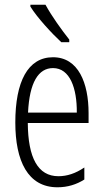

<svg xmlns="http://www.w3.org/2000/svg" viewBox="-20 -878 439 815"><path d="M173 -858H109V-850C138 -803 201 -735 240 -699H274V-710C241 -752 201 -807 173 -858ZM205 -635C98 -635 45 -531 45 -358C45 -195 98 -83 224 -83C267 -83 305 -95 338 -116V-167C301 -142 265 -130 228 -130C141 -130 99 -208 98 -356H356V-398C356 -525 313 -635 205 -635ZM205 -589C277 -589 307 -503 306 -400H99C105 -528 143 -589 205 -589Z"/></svg>

Font: Noto Sans Kannada UI ExtraCondensed Light
Style: Regular
Weight: 300
Width: 2
Designer: Jelle Bosma - Monotype Design Team
Foundry: Monotype Imaging Inc.
Version: Version 2.005